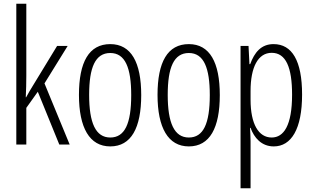

<svg xmlns="http://www.w3.org/2000/svg" viewBox="-20 -780 1693 1036"><path d="M122 -372V-760H68V0H122V-198L184 -285L300 0H356L220 -330L345 -532H288L154 -312C142 -293 133 -277 121 -255H119C121 -295 122 -330 122 -372Z M742 -267C742 -443 688 -542 575 -542C460 -542 406 -445 406 -268C406 -91 463 10 575 10C688 10 742 -90 742 -267ZM461 -268C461 -416 494 -494 575 -494C656 -494 688 -413 688 -267C688 -112 653 -38 575 -38C496 -38 461 -117 461 -268Z M1166 -267C1166 -443 1112 -542 999 -542C884 -542 830 -445 830 -268C830 -91 887 10 999 10C1112 10 1166 -90 1166 -267ZM885 -268C885 -416 918 -494 999 -494C1080 -494 1112 -413 1112 -267C1112 -112 1077 -38 999 -38C920 -38 885 -117 885 -268Z M1456 -542C1389 -542 1353 -497 1330 -434H1326L1321 -532H1278V236H1332V-19C1332 -45 1330 -70 1329 -90H1332C1351 -37 1391 10 1457 10C1552 10 1610 -84 1610 -270C1610 -452 1556 -542 1456 -542ZM1446 -495C1523 -495 1556 -416 1556 -269C1556 -103 1511 -38 1446 -38C1375 -38 1332 -111 1332 -242V-289C1332 -417 1372 -495 1446 -495Z"/></svg>

Font: Noto Sans Georgian ExtraCondensed Light
Style: Regular
Weight: 300
Width: 2
Designer: Monotype Design Team, Akaki Razmadze
Foundry: Google LLC
Version: Version 2.005